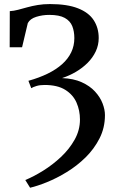

<svg xmlns="http://www.w3.org/2000/svg" viewBox="-20 -768 567 922"><path d="M124.5 133.5 101.5 96.5Q141.5 80 187 51.8Q232.5 23.5 272.8 -14.2Q313 -52 338.5 -97.5Q364 -143 364 -194Q364 -237.5 347.5 -275.2Q331 -313 293.5 -336.5Q256 -360 194 -360Q171.5 -360 155 -355Q138.5 -350 130 -344.5L116.5 -380Q168.5 -394.5 209.2 -414.5Q250 -434.5 278.5 -460Q307 -485.5 322 -516.8Q337 -548 337 -585Q337 -617.5 327 -642.5Q317 -667.5 291 -682Q265 -696.5 216.5 -696.5Q184 -696.5 154.2 -687.2Q124.5 -678 113.5 -657L86 -541H26.5L27 -714.5Q46 -715.5 66.8 -721Q87.5 -726.5 111 -733Q134.5 -739.5 161.5 -744Q188.5 -748.5 220 -748.5Q302.5 -748.5 354.2 -728.2Q406 -708 430 -671Q454 -634 454 -585.5Q454 -551.5 439.8 -521.2Q425.5 -491 400.8 -466.2Q376 -441.5 344.5 -423Q313 -404.5 278 -393Q333 -391 372.2 -373.2Q411.5 -355.5 436.2 -328.5Q461 -301.5 472.5 -271.5Q484 -241.5 484 -215.5Q484 -154.5 458 -103.5Q432 -52.5 390.8 -12Q349.5 28.5 300.8 58.2Q252 88 205.5 106.8Q159 125.5 124.5 133.5Z"/></svg>

Font: Merriweather 24pt SemiCondensed
Style: Regular
Weight: 400
Width: 4
Designer: Eben Sorkin
Foundry: Eben Sorkin
Version: Version 2.100